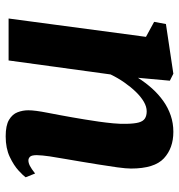

<svg xmlns="http://www.w3.org/2000/svg" viewBox="2 -608 616 659"><g transform="rotate(90 309.5 -278.0)"><path d="M246.5 -444Q263.5 -470.5 283.2 -492.5Q303 -514.5 326.2 -531Q349.5 -547.5 376 -556.5Q402.5 -565.5 432 -565.5Q488 -565.5 523 -533Q558 -500.5 558 -420Q558 -403.5 553.8 -372.8Q549.5 -342 544 -308Q538.5 -274 534 -247Q530 -222 525 -194.2Q520 -166.5 516.2 -141Q512.5 -115.5 512 -97Q512 -79 517.5 -73.5Q523 -68 530 -68Q538.5 -68 548.5 -73Q558.5 -78 575 -91L588 -58.5Q583 -51 565.2 -34.5Q547.5 -18 518 -4Q488.5 10 447.5 10Q410 10 390.8 -1.5Q371.5 -13 364.8 -30.8Q358 -48.5 358 -67.5Q358 -79.5 360.2 -96.2Q362.5 -113 366.5 -133.5Q370.5 -154 374.5 -175.5Q378.5 -197 382 -217Q385.5 -237.5 389.5 -261.2Q393.5 -285 397 -310Q400.5 -335 402.8 -359Q405 -383 404.5 -404Q404 -432 399.8 -447Q395.5 -462 386 -468Q376.5 -474 361.5 -474Q345.5 -474 328.5 -464Q311.5 -454 294.8 -436.8Q278 -419.5 262.5 -397.2Q247 -375 235 -350L187 0H43L106 -471.5L54.5 -499.5L62 -540L232.5 -565.5L256.5 -553.5Z"/></g></svg>

Font: Merriweather 24pt ExtraBold
Style: Italic
Weight: 800
Italic angle: -7.8°
Version: Version 2.101